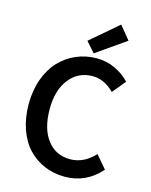

<svg xmlns="http://www.w3.org/2000/svg" viewBox="-130 -965 836 1061"><g transform="rotate(15 288.0 -434.5)"><path d="M344.2 12.2Q282.2 12.2 228.5 -10.3Q174.8 -32.7 134.8 -74.7Q94.7 -116.7 71.8 -181.2Q48.8 -245.6 48.8 -325.2Q48.8 -403.3 72.3 -468.3Q95.7 -533.2 136.5 -576.2Q177.2 -619.1 231.7 -642.6Q286.1 -666 348.1 -666Q405.8 -666 454.6 -642.6Q503.4 -619.1 537.1 -583L475.1 -507.8Q418 -564.9 351.1 -564.9Q269.5 -564.9 218.8 -501Q168 -437 168 -328.1Q168 -216.8 216.6 -152.8Q265.1 -88.9 348.1 -88.9Q425.8 -88.9 487.8 -155.8L549.8 -83Q466.8 12.2 344.2 12.2ZM323.2 -688 272 -746.1 429.2 -880.9 491.2 -805.2Z"/></g></svg>

Font: Toshiba Sans Medium
Style: Regular
Weight: 500
Designer: Paul D. Hunt
Foundry: Toshiba Corporation
Version: Version 2.020;PS 2.0;hotconv 1.0.86;makeotf.lib2.5.63406